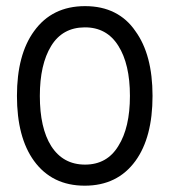

<svg xmlns="http://www.w3.org/2000/svg" viewBox="-20 -586 542 614"><path d="M252 -566.4Q305.7 -566.4 346.2 -545.9Q386.7 -525.4 413.1 -486.3Q467.8 -411.1 467.8 -279.3Q467.8 -146.5 413.1 -71.3Q355.5 7.8 251 7.8Q146.5 7.8 88.9 -71.3Q34.2 -146.5 34.2 -279.3Q34.2 -411.1 88.9 -486.3Q146.5 -566.4 252 -566.4ZM252 -59.6Q322.3 -59.6 358.4 -119.1Q395.5 -177.7 395.5 -279.3Q395.5 -380.9 358.4 -439.5Q321.3 -499 250.5 -498.5Q179.7 -498 143.6 -439Q107.4 -379.9 107.4 -279.3Q107.4 -176.8 143.6 -119.1Q181.6 -59.6 252 -59.6Z"/></svg>

Font: NTR
Style: Regular
Weight: 400
Designer: Purushoth Kumar Guthula
Foundry: Silicon Andhra, USA.
Version: Version 1.0.5; ttfautohint (v1.2.25-373a) -l 7 -r 28 -G 50 -